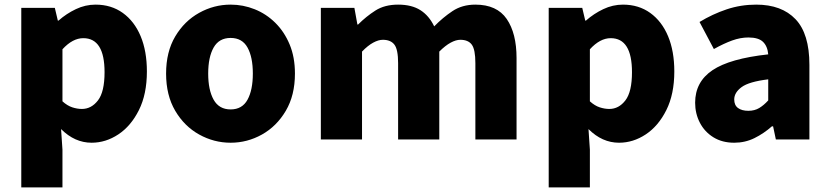

<svg xmlns="http://www.w3.org/2000/svg" viewBox="-20 -603 3584 830"><path d="M72 207V-569H217L230 -514H233Q267 -544 308 -563.5Q349 -583 393 -583Q461 -583 511 -547Q561 -511 588 -446.5Q615 -382 615 -294Q615 -196 580.5 -127Q546 -58 491.5 -22Q437 14 376 14Q303 14 244 -45L250 44V207ZM334 -132Q375 -132 403.5 -169Q432 -206 432 -291Q432 -438 340 -438Q294 -438 250 -390V-165Q271 -146 292.5 -139Q314 -132 334 -132Z M977 14Q905 14 841 -21.5Q777 -57 737.5 -124Q698 -191 698 -285Q698 -379 737.5 -445.5Q777 -512 841 -547.5Q905 -583 977 -583Q1031 -583 1081 -563Q1131 -543 1170 -504.5Q1209 -466 1232 -411Q1255 -356 1255 -285Q1255 -191 1215.5 -124Q1176 -57 1112.5 -21.5Q1049 14 977 14ZM977 -130Q1027 -130 1050 -172Q1073 -214 1073 -285Q1073 -356 1050 -397.5Q1027 -439 977 -439Q927 -439 903.5 -397.5Q880 -356 880 -285Q880 -214 903.5 -172Q927 -130 977 -130Z M1367 0V-569H1512L1525 -497H1528Q1563 -532 1603 -557.5Q1643 -583 1701 -583Q1760 -583 1797.5 -559Q1835 -535 1857 -489Q1894 -527 1936 -555Q1978 -583 2035 -583Q2128 -583 2170.5 -521Q2213 -459 2213 -352V0H2035V-330Q2035 -389 2019.5 -410Q2004 -431 1970 -431Q1951 -431 1928 -418.5Q1905 -406 1879 -380V0H1701V-330Q1701 -389 1685 -410Q1669 -431 1635 -431Q1616 -431 1593 -418.5Q1570 -406 1545 -380V0Z M2352 207V-569H2497L2510 -514H2513Q2547 -544 2588 -563.5Q2629 -583 2673 -583Q2741 -583 2791 -547Q2841 -511 2868 -446.5Q2895 -382 2895 -294Q2895 -196 2860.5 -127Q2826 -58 2771.5 -22Q2717 14 2656 14Q2583 14 2524 -45L2530 44V207ZM2614 -132Q2655 -132 2683.5 -169Q2712 -206 2712 -291Q2712 -438 2620 -438Q2574 -438 2530 -390V-165Q2551 -146 2572.5 -139Q2594 -132 2614 -132Z M3154 14Q3102 14 3064 -9.5Q3026 -33 3005.5 -72.5Q2985 -112 2985 -159Q2985 -249 3060 -299.5Q3135 -350 3301 -368Q3298 -403 3278.5 -422Q3259 -441 3215 -441Q3181 -441 3145 -428Q3109 -415 3066 -391L3004 -508Q3060 -542 3121 -562.5Q3182 -583 3249 -583Q3359 -583 3419 -520Q3479 -457 3479 -323V0H3334L3322 -57H3317Q3282 -26 3241.5 -6Q3201 14 3154 14ZM3215 -124Q3242 -124 3262 -136Q3282 -148 3301 -169V-260Q3218 -250 3186 -226.5Q3154 -203 3154 -173Q3154 -148 3170.5 -136Q3187 -124 3215 -124Z"/></svg>

Font: Source Han Sans SC Heavy
Style: Regular
Weight: 900
Designer: Ryoko NISHIZUKA Ë•øÂ°öÊ∂ºÂ≠ê (kana, bopomofo & ideographs); Paul D. Hunt (Latin, Greek & Cyrillic); Sandoll Communicatio
Foundry: Adobe
Version: Version 2.004;hotconv 1.0.118;makeotfexe 2.5.65603